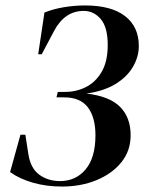

<svg xmlns="http://www.w3.org/2000/svg" viewBox="-20 -669 545 704"><path d="M207 15Q150 15 101 1Q52 -13 17 -38L55 -175H73L84 -104Q92 -52 124 -28.5Q156 -5 200 -5Q258 -5 294 -48Q330 -91 330 -173Q330 -238 302.5 -275Q275 -312 215 -312H187L192 -332H219Q260 -332 295.5 -350Q331 -368 353 -406Q375 -444 375 -504Q375 -569 349.5 -599Q324 -629 287 -629Q217 -629 178 -555L133 -470H120L143 -623Q175 -636 214 -642.5Q253 -649 292 -649Q388 -649 438.5 -610Q489 -571 489 -500Q489 -461 467.5 -424Q446 -387 403.5 -361Q361 -335 297 -326Q382 -316 420.5 -277Q459 -238 459 -173Q459 -116 425 -74Q391 -32 334 -8.5Q277 15 207 15Z"/></svg>

Font: DM Serif Display
Style: Italic
Weight: 400
Italic angle: -12°
Designer: Colophon Foundry, Frank Grießhammer
Foundry: Colophon Foundry
Version: Version 5.100; ttfautohint (v1.8.2)